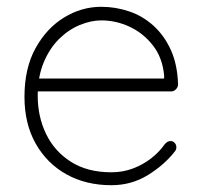

<svg xmlns="http://www.w3.org/2000/svg" viewBox="-20 -535 596 565"><path d="M308 10Q233 10 175.5 -22Q118 -54 85 -112.5Q52 -171 52 -250Q52 -334 84.5 -393Q117 -452 168.5 -483.5Q220 -515 278 -515Q320 -515 360 -501.5Q400 -488 431.5 -459.5Q463 -431 482.5 -388.5Q502 -346 504 -287Q504 -279 498 -272.5Q492 -266 484 -266H76L70 -304H473L463 -295V-313Q458 -366 429.5 -402Q401 -438 361 -456.5Q321 -475 278 -475Q248 -475 215 -461.5Q182 -448 154 -420.5Q126 -393 108.5 -351Q91 -309 91 -253Q91 -192 115.5 -141Q140 -90 188.5 -59Q237 -28 308 -28Q342 -28 372 -39.5Q402 -51 426 -70Q450 -89 465 -111Q473 -120 482 -120Q489 -120 494 -114.5Q499 -109 499 -102Q499 -95 495 -90Q464 -50 415.5 -20Q367 10 308 10Z"/></svg>

Font: Quicksand Light Light
Style: Regular
Weight: 300
Version: Version 3.006